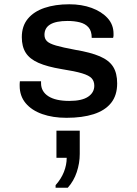

<svg xmlns="http://www.w3.org/2000/svg" viewBox="-20 -541 640 898"><path d="M291 10Q227 10 177.5 -7.5Q128 -25 100 -58.5Q72 -92 72 -140Q72 -143 72 -148.5Q72 -154 73 -161H172V-152Q172 -113 206 -91Q240 -69 304 -69Q363 -69 392 -88.5Q421 -108 421 -140Q421 -161 409 -174.5Q397 -188 364 -198Q331 -208 267 -218Q201 -229 160 -247Q119 -265 100.5 -294Q82 -323 82 -367Q82 -419 110 -453Q138 -487 188 -504Q238 -521 304 -521Q362 -521 408.5 -504Q455 -487 483 -456.5Q511 -426 511 -383Q511 -380 511 -375.5Q511 -371 509 -364H409Q409 -396 394 -413Q379 -430 353.5 -436.5Q328 -443 296 -443Q188 -443 188 -378Q188 -360 199.5 -348.5Q211 -337 242 -328Q273 -319 332 -308Q404 -296 447 -277.5Q490 -259 509 -229Q528 -199 528 -151Q528 -95 499.5 -59.5Q471 -24 418 -7Q365 10 291 10ZM240 337V325Q266 296 279 263Q292 230 292 197H244V70H353V179Q353 222 339 264Q325 306 297 337Z"/></svg>

Font: Chivo Mono Medium Medium
Style: Regular
Weight: 500
Monospace: yes
Version: Version 1.008